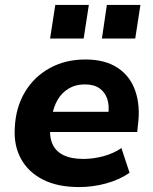

<svg xmlns="http://www.w3.org/2000/svg" viewBox="-20 -747 618 778"><path d="M300 11Q213 11 153.5 -19.5Q94 -50 64.5 -104.5Q35 -159 40 -231Q44 -312 81 -374Q118 -436 181.5 -471Q245 -506 326 -506Q406 -506 457 -472Q508 -438 528.5 -378Q549 -318 539 -241L536 -212H162L174 -294H434L418 -279Q424 -317 415 -345Q406 -373 383.5 -389Q361 -405 323 -405Q286 -405 258 -388Q230 -371 213.5 -342.5Q197 -314 191 -278L186 -247Q178 -201 190.5 -168.5Q203 -136 235 -119.5Q267 -103 317 -103Q358 -103 399 -114Q440 -125 472 -147L505 -47Q465 -19 411 -4Q357 11 300 11ZM393 -591 413 -727H549L528 -591ZM183 -591 204 -727H340L319 -591Z"/></svg>

Font: Nunito Sans 10pt ExtraBold
Style: Italic
Weight: 800
Italic angle: -9°
Designer: Vernon Adams
Foundry: Vernon Adams
Version: Version 3.101;gftools[0.9.27]